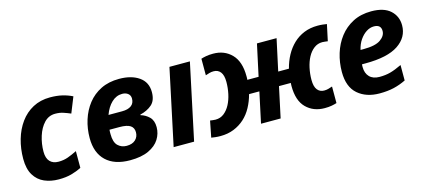

<svg xmlns="http://www.w3.org/2000/svg" viewBox="-49 -940 2948 1333"><g transform="rotate(-15 1425.0 -273.0)"><path d="M247 10Q190 10 144 -10Q98 -30 71 -74.5Q44 -119 44 -191Q44 -264 63 -330Q82 -396 119 -447Q156 -498 210 -527Q264 -556 333 -556Q382 -556 420.5 -547Q459 -538 493 -521L448 -409Q422 -420 396.5 -428.5Q371 -437 339 -437Q292 -437 259.5 -402.5Q227 -368 210 -314Q193 -260 193 -203Q193 -156 215 -132.5Q237 -109 277 -109Q314 -109 345.5 -120.5Q377 -132 411 -149V-29Q376 -11 337 -0.5Q298 10 247 10Z M760 10Q648 10 587.5 -47.5Q527 -105 527 -211Q527 -279 546.5 -341Q566 -403 604 -451.5Q642 -500 698.5 -528Q755 -556 830 -556Q918 -556 972.5 -518Q1027 -480 1027 -409Q1027 -348 993.5 -319Q960 -290 909 -278V-274Q944 -264 970 -238.5Q996 -213 996 -165Q996 -119 971 -79Q946 -39 893.5 -14.5Q841 10 760 10ZM695 -333H793Q835 -333 858.5 -350Q882 -367 882 -401Q882 -424 865.5 -437Q849 -450 824 -450Q781 -450 747.5 -418Q714 -386 695 -333ZM762 -93Q803 -93 825.5 -114Q848 -135 848 -168Q848 -200 824.5 -216Q801 -232 746 -232H675Q674 -224 674 -216Q674 -208 674 -201Q674 -142 699.5 -117.5Q725 -93 762 -93Z M1074 0 1190 -546H1337L1221 0Z M1366 -113Q1376 -112 1385 -110.5Q1394 -109 1405 -109Q1440 -109 1466 -129.5Q1492 -150 1509.5 -183Q1527 -216 1536 -258Q1545 -300 1545 -343Q1545 -391 1527 -414Q1509 -437 1478 -437Q1461 -437 1447.5 -433Q1434 -429 1419 -424V-543Q1434 -548 1455.5 -552Q1477 -556 1506 -556Q1587 -556 1638.5 -503Q1690 -450 1690 -345Q1690 -338 1690 -331.5Q1690 -325 1689 -319H1770L1819 -546H1960L1911 -319H1988Q2001 -370 2024.5 -413Q2048 -456 2081.5 -488Q2115 -520 2159 -538Q2203 -556 2257 -556Q2278 -556 2294.5 -554Q2311 -552 2323 -550L2298 -433Q2288 -434 2279 -435.5Q2270 -437 2259 -437Q2225 -437 2198.5 -416.5Q2172 -396 2154.5 -363Q2137 -330 2128 -288Q2119 -246 2119 -203Q2119 -155 2137 -132Q2155 -109 2186 -109Q2203 -109 2216.5 -113Q2230 -117 2245 -122V-3Q2230 2 2208.5 6Q2187 10 2158 10Q2077 10 2025.5 -41.5Q1974 -93 1974 -198Q1974 -205 1974.5 -211.5Q1975 -218 1975 -220H1890L1843 0H1702L1749 -220H1675Q1662 -171 1639 -128.5Q1616 -86 1582.5 -55.5Q1549 -25 1505.5 -7.5Q1462 10 1409 10Q1388 10 1371.5 8Q1355 6 1343 4Z M2553 10Q2457 10 2397 -42Q2337 -94 2337 -201Q2337 -270 2356.5 -333.5Q2376 -397 2414.5 -447Q2453 -497 2510 -526.5Q2567 -556 2642 -556Q2733 -556 2779 -514Q2825 -472 2825 -407Q2825 -321 2747.5 -269Q2670 -217 2511 -217H2486Q2485 -211 2485 -206.5Q2485 -202 2485 -197Q2485 -153 2510 -127Q2535 -101 2582 -101Q2625 -101 2660 -110.5Q2695 -120 2743 -143V-32Q2700 -11 2655.5 -0.5Q2611 10 2553 10ZM2502 -316H2524Q2609 -316 2646.5 -342.5Q2684 -369 2684 -404Q2684 -450 2633 -450Q2605 -450 2578.5 -433Q2552 -416 2531.5 -386Q2511 -356 2502 -316Z"/></g></svg>

Font: BC Sans
Style: Bold Italic
Weight: 700
Italic angle: -12°
Designer: Monotype Design Team
Province of B.C.
Foundry: Monotype Imaging Inc.
Version: Version 2.000;GOOG;noto-source:20170915:90ef993387c0